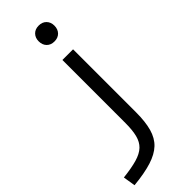

<svg xmlns="http://www.w3.org/2000/svg" viewBox="-395 -768 1018 1018"><g transform="rotate(-45 114.0 -259.0)"><path d="M-87 151Q-23 144 18.5 132Q60 120 82.5 98.5Q105 77 114 41.5Q123 6 123 -47V-520H203V-47Q203 23 189.5 71Q176 119 145 148.5Q114 178 60 195Q6 212 -76 220ZM163 -619Q136 -619 120 -635.5Q104 -652 104 -679Q104 -705 120 -721.5Q136 -738 163 -738Q190 -738 206 -721.5Q222 -705 222 -679Q222 -652 206 -635.5Q190 -619 163 -619Z"/></g></svg>

Font: M PLUS 2 Thin
Style: Regular
Weight: 400
Version: Version 1.001